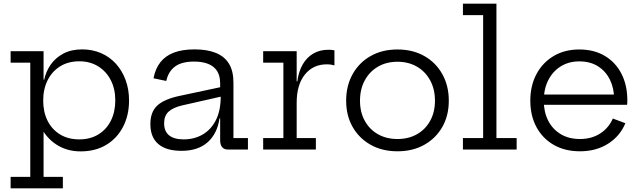

<svg xmlns="http://www.w3.org/2000/svg" viewBox="-20 -810 3469 1040"><path d="M37.5 210V148H144V-470.5H37.5V-532.5H216V-342L214 -285V-253.5L216 -208.5V148H320.5V210ZM417 10Q351 10 298.8 -19Q246.5 -48 212.5 -101.8Q178.5 -155.5 167.5 -230.5L214 -265Q214 -203.5 237.5 -156.2Q261 -109 305 -82Q349 -55 409.5 -55Q469 -55 513 -82Q557 -109 580.8 -156.8Q604.5 -204.5 604.5 -266Q604.5 -328.5 580 -376Q555.5 -423.5 511.5 -450.8Q467.5 -478 409.5 -478Q350 -478 306 -450.8Q262 -423.5 238 -375.5Q214 -327.5 214 -265L202.5 -378.5H219.5Q228.5 -422.5 254.5 -459.8Q280.5 -497 323.2 -519.8Q366 -542.5 425 -542.5Q481 -542.5 527.5 -522.2Q574 -502 607.8 -464.8Q641.5 -427.5 660.2 -377Q679 -326.5 679 -266Q679 -185.5 646.5 -123Q614 -60.5 555.2 -25.2Q496.5 10 417 10Z M1214.5 0Q1194 0 1183.2 -13Q1172.5 -26 1172.5 -49.5V-209.5L1179 -226L1175.5 -286.5L1172.5 -318V-358.5Q1172.5 -399.5 1155.8 -425.5Q1139 -451.5 1107.5 -464Q1076 -476.5 1031.5 -476.5Q965 -476.5 928.8 -450.2Q892.5 -424 880.5 -371.5L811.5 -386Q821.5 -438.5 849 -473.2Q876.5 -508 922.2 -525.2Q968 -542.5 1034 -542.5Q1103 -542.5 1149.8 -523.2Q1196.5 -504 1220.5 -464.5Q1244.5 -425 1244.5 -362.5V-62H1323V0ZM963.5 7Q880.5 7 837.5 -29.8Q794.5 -66.5 794.5 -138Q794.5 -204 832.5 -238.8Q870.5 -273.5 954.5 -291L1194 -342V-290.5L966.5 -239Q917.5 -227.5 893.2 -205.2Q869 -183 869 -142.5Q869 -98.5 896 -76.8Q923 -55 975 -55Q1032.5 -55 1078 -81.5Q1123.5 -108 1149.5 -159.5Q1175.5 -211 1175.5 -286.5L1194.5 -168.5H1169Q1156.5 -85 1104.2 -39Q1052 7 963.5 7Z M1587 -62H1691V0H1405.5V-62H1515V-470.5H1405.5V-532.5H1587ZM1791.5 -456Q1782.5 -458.5 1772.2 -460Q1762 -461.5 1750 -461.5Q1676 -461.5 1631.5 -406.2Q1587 -351 1587 -253L1570 -369.5H1590.5Q1597.5 -422.5 1619.5 -460.8Q1641.5 -499 1676.8 -519.8Q1712 -540.5 1759.5 -540.5Q1768.5 -540.5 1775.8 -539.8Q1783 -539 1791.5 -537.5Z M2133 9.5Q2050 9.5 1987.5 -25.8Q1925 -61 1890 -122.5Q1855 -184 1855 -264.5Q1855 -345.5 1890 -408.2Q1925 -471 1987.5 -506.5Q2050 -542 2133 -542Q2216 -542 2278.5 -506.5Q2341 -471 2376 -408.2Q2411 -345.5 2411 -264.5Q2411 -184 2376 -122.5Q2341 -61 2278.5 -25.8Q2216 9.5 2133 9.5ZM2133 -57Q2193 -57 2238.8 -83Q2284.5 -109 2310.2 -155.8Q2336 -202.5 2336 -264.5Q2336 -327 2310.2 -374.5Q2284.5 -422 2238.8 -448.8Q2193 -475.5 2133 -475.5Q2073 -475.5 2027.2 -448.8Q1981.5 -422 1955.8 -374.5Q1930 -327 1930 -264.5Q1930 -202.5 1955.8 -155.8Q1981.5 -109 2027.2 -83Q2073 -57 2133 -57Z M2669 -62H2778.5V0H2487.5V-62H2597V-728H2487.5V-790H2669Z M3122 9.5Q3039.5 9.5 2979 -25.5Q2918.5 -60.5 2885.5 -122.2Q2852.5 -184 2852.5 -264.5Q2852.5 -346 2885.8 -408.5Q2919 -471 2978.8 -506.5Q3038.5 -542 3118 -542Q3198 -542 3256.5 -507Q3315 -472 3346.5 -410Q3378 -348 3378 -267Q3378 -257.5 3377.8 -252Q3377.5 -246.5 3376.5 -242.5H3305.5Q3306 -248.5 3306.2 -255.8Q3306.5 -263 3306.5 -272.5Q3306.5 -332 3283.8 -378.2Q3261 -424.5 3219 -451Q3177 -477.5 3118 -477.5Q3060.5 -477.5 3017 -450.2Q2973.5 -423 2949.5 -375.2Q2925.5 -327.5 2925.5 -264.5Q2925.5 -203.5 2949.2 -156.8Q2973 -110 3017 -83.5Q3061 -57 3121.5 -57Q3184.5 -57 3230.8 -86.8Q3277 -116.5 3299.5 -168L3367.5 -142.5Q3338 -72 3273.2 -31.2Q3208.5 9.5 3122 9.5ZM2898 -242.5V-298H3355L3376 -242.5Z"/></svg>

Font: Hepta Slab
Style: Regular
Weight: 400
Designer: Michael LaGattuta
Foundry: Michael LaGattuta
Version: Version 1.100